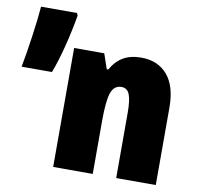

<svg xmlns="http://www.w3.org/2000/svg" viewBox="-79 -796 910 879"><g transform="rotate(10 375.5 -356.5)"><path d="M701 -360V0H517V-304Q517 -361 506.5 -388Q496 -415 469 -415Q434 -415 421 -377Q408 -339 408 -247V0H224V-553H364L388 -483H395Q417 -523 451 -543Q485 -563 535 -563Q612 -563 656.5 -511.5Q701 -460 701 -360ZM214 -702Q202 -631 183 -556Q164 -481 143 -427H2Q14 -489 26 -574.5Q38 -660 42 -713H209Z"/></g></svg>

Font: Noto Sans Display Black Narrow
Style: Regular
Weight: 900
Width: 4
Designer: Monotype Design team
Foundry: Monotype Imaging Inc.
Version: Version 1.000